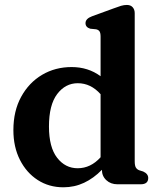

<svg xmlns="http://www.w3.org/2000/svg" viewBox="-20 -764 666 796"><path d="M35.5 -224.5Q35.5 -304 67.8 -362.8Q100 -421.5 154.5 -453.8Q209 -486 277 -486Q345.5 -486 397 -448V-612Q397 -627.5 392.5 -634Q388 -640.5 378.5 -642.5L354 -645Q334.5 -651 334.5 -668Q334.5 -686.5 361.5 -696.5L450.5 -729Q469 -736 481.5 -739.8Q494 -743.5 506 -743.5Q521.5 -743.5 530 -734Q538.5 -724.5 538.5 -709.5V-95.5Q538.5 -77.5 543.2 -69.5Q548 -61.5 557.5 -58L573.5 -53Q594.5 -43.5 594.5 -26Q594.5 0 563 0H467Q439 0 420.8 -17Q402.5 -34 402.5 -60Q368.5 -25 328.5 -6.2Q288.5 12.5 243 12.5Q183 12.5 136.2 -17.8Q89.5 -48 62.5 -101.5Q35.5 -155 35.5 -224.5ZM183 -239.5Q183 -153.5 216.8 -110Q250.5 -66.5 302 -66.5Q356 -66.5 397 -112V-373.5Q356.5 -419 302.5 -419Q251 -419 217 -374Q183 -329 183 -239.5Z"/></svg>

Font: Fraunces 9pt Soft SemiBold
Style: Regular
Weight: 600
Version: Version 1.000;[b76b70a41]